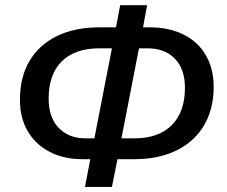

<svg xmlns="http://www.w3.org/2000/svg" viewBox="-20 -713 872 738"><path d="M298.8 -101.1Q225.6 -101.1 171.1 -129.2Q116.7 -157.2 86.7 -208.5Q56.6 -259.8 56.6 -329.1Q56.6 -416.5 93.5 -478.8Q130.4 -541 199 -574.5Q267.6 -607.9 362.3 -607.9H425.8L441.9 -692.9H545.4L529.8 -607.9H556.6Q630.9 -607.9 687.5 -579.1Q741.7 -551.8 771.5 -500.2Q801.3 -448.7 801.3 -378.9Q801.3 -287.1 757.8 -220.7Q719.2 -162.6 652.1 -131.8Q585 -101.1 496.6 -101.1H431.6L410.2 5.4H306.6L327.1 -101.1ZM446.8 -181.2H496.1Q589.4 -181.2 640.1 -231.9Q690.9 -282.7 690.9 -375.5Q690.9 -447.3 652.3 -487.3Q613.8 -527.3 546.9 -527.3H514.2ZM309.1 -181.2H342.8L410.2 -527.3H362.3Q268.1 -527.3 217.5 -477.3Q167 -427.2 167 -334Q167 -262.2 205.3 -221.7Q243.7 -181.2 309.1 -181.2Z"/></svg>

Font: Arimo Medium
Style: Italic
Weight: 500
Italic angle: -12°
Designer: Steve Matteson
Foundry: Monotype Imaging Inc.
Version: Version 1.33